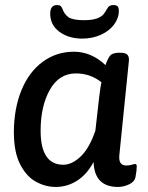

<svg xmlns="http://www.w3.org/2000/svg" viewBox="-20 -734 585 761"><path d="M35 -209Q35 -302 64.5 -375Q94 -448 148.5 -488.5Q203 -529 273 -529Q342 -529 398 -476Q408 -504 417 -514Q426 -524 449 -525H457Q477 -525 484.5 -517.5Q492 -510 491 -494L453 -119Q449 -78 480 -78Q492 -78 502 -81Q512 -84 515 -84Q522 -84 522 -75Q522 -58 517 -32Q513 -13 491 -3Q469 7 448 7Q354 7 351 -92Q324 -42 285 -17.5Q246 7 201 7Q160 7 122 -14Q84 -35 59.5 -83.5Q35 -132 35 -209ZM358 -216 373 -348Q378 -390 382 -408Q338 -443 281 -443Q214 -443 177.5 -378Q141 -313 141 -216Q141 -81 231 -81Q265 -81 299.5 -113.5Q334 -146 358 -216ZM179 -680Q179 -714 206 -714Q216 -714 220 -710.5Q224 -707 227 -700Q235 -677 252 -665.5Q269 -654 313 -654Q345 -654 363 -660.5Q381 -667 389 -676Q397 -685 405 -700Q412 -714 429 -714Q441 -714 446 -709Q451 -704 451 -691Q451 -662 432 -636.5Q413 -611 379.5 -596Q346 -581 306 -581Q252 -581 215.5 -608Q179 -635 179 -680Z"/></svg>

Font: Asap-MediumItalic
Style: Italic
Weight: 500
Italic angle: -6°
Designer: Pablo Cosgaya
Foundry: Omnibus-Type
Version: Version 2.000; ttfautohint (v1.8)